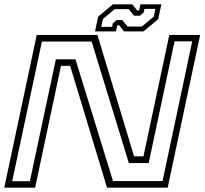

<svg xmlns="http://www.w3.org/2000/svg" viewBox="-24 -860 938 880"><path d="M-4.5 0 144.5 -700H422.5L590.5 -143.5H633.5L752 -700H893.5L744.5 0H466.5L297.5 -558H255.5L137 0ZM32 -29.5H113L232 -588H322L494 -30H721L857 -670.5H776L657.5 -112.5H566.5L396 -669.5H168ZM411.5 -716 426 -784 493.5 -840H582.5L604.5 -812H613.5L619.5 -840H715.5L701 -772L633.5 -716H544.5L522.5 -744H513.5L507.5 -716ZM440 -737H490L493 -753L510.5 -768H536L560.5 -738.5H626.5L681 -784L688 -819.5H638L635 -803.5L617.5 -788H590.5L566.5 -818H501.5L447.5 -772.5Z"/></svg>

Font: Tourney Expanded Light
Style: Italic
Weight: 300
Width: 7
Italic angle: -12°
Designer: Tyler Finck
Foundry: Etcetera Type Co
Version: Version 1.010; ttfautohint (v1.8.3)